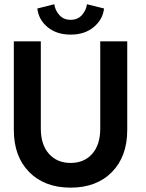

<svg xmlns="http://www.w3.org/2000/svg" viewBox="-20 -850 670 882"><path d="M458 -811Q452 -760 410.5 -725.5Q369 -691 304.5 -691Q240.5 -691 199 -725Q157.5 -759 151.5 -811L229.5 -830.5Q233 -803 252.5 -781Q272 -759 304.5 -759Q337 -759 356.5 -781Q376 -803 379.5 -830.5ZM440.5 -660H564.5V-253Q564.5 -131 494 -59.5Q423.5 12 304.5 12Q185 12 114.2 -59.5Q43.5 -131 43.5 -253V-660H167.5V-259.5Q167.5 -185 205 -143.2Q242.5 -101.5 304.5 -101.5Q366.5 -101.5 403.5 -143.2Q440.5 -185 440.5 -259.5Z"/></svg>

Font: League Spartan SemiBold
Style: Regular
Weight: 600
Foundry: The League of Moveable Type
Version: Version 2.002